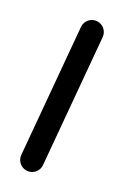

<svg xmlns="http://www.w3.org/2000/svg" viewBox="-44 -72 128 192"><path d="M37 -45.1C37 -45.1 37 -45.1 37 -45.1C17.1 -2.4 -2.8 40.3 -22.7 82.9C-25.5 88.9 -22.9 96.1 -16.9 98.9C-10.9 101.7 -3.8 99.1 -1 93.1C18.9 50.4 38.8 7.7 58.7 -34.9C61.5 -40.9 58.9 -48.1 52.9 -50.9C46.9 -53.7 39.8 -51.1 37 -45.1Z"/></svg>

Font: FRB American Cursive Guidelines Light
Style: Italic
Weight: 300
Italic angle: -25°
Version: Version 2.0;Modular Font Editor K font №1